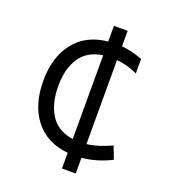

<svg xmlns="http://www.w3.org/2000/svg" viewBox="-135 -738 820 932"><g transform="rotate(20 275.0 -272.5)"><path d="M364 15V96H293V15Q182 4 122 -73Q62 -150 62 -274Q62 -396 122 -472.5Q182 -549 293 -560V-641H364V-561Q413 -557 472 -535V-460Q420 -485 364 -490V-56Q424 -63 490 -95L515 -30Q443 7 364 15ZM293 -56V-489Q213 -477 176 -420Q139 -363 139 -275Q139 -185 176 -126.5Q213 -68 293 -56Z"/></g></svg>

Font: Biryani Light
Style: Regular
Weight: 300
Designer: Dan Reynolds and Mathieu Réguer
Foundry: Dan Reynolds and Mathieu Réguer
Version: Version 1.004; ttfautohint (v1.1) -l 5 -r 5 -G 72 -x 0 -D la